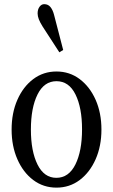

<svg xmlns="http://www.w3.org/2000/svg" viewBox="-20 -870 530 901"><path d="M245 10.5Q183.5 10.5 136 -25.2Q88.5 -61 61.5 -122.8Q34.5 -184.5 34.5 -262Q34.5 -340 61.5 -401.5Q88.5 -463 136 -498.8Q183.5 -534.5 245 -534.5Q306.5 -534.5 354 -498.8Q401.5 -463 428.8 -401.5Q456 -340 456 -262Q456 -184.5 428.8 -122.8Q401.5 -61 354 -25.2Q306.5 10.5 245 10.5ZM244.5 -35.5Q302.5 -35.5 333.8 -98.2Q365 -161 365 -263Q365 -364.5 334.2 -426.8Q303.5 -489 245 -489Q187 -489 156 -426.5Q125 -364 125 -262Q125 -160.5 156 -98Q187 -35.5 244.5 -35.5ZM258.5 -624.5 180 -745.5Q167.5 -765.5 162 -780Q156.5 -794.5 156.5 -807Q156.5 -826 165.5 -838.2Q174.5 -850.5 187.5 -850.5Q205.5 -850.5 216.5 -837.2Q227.5 -824 233.5 -801L276.5 -635.5Z"/></svg>

Font: Libre Caslon Condensed
Style: Regular
Weight: 400
Designer: Pablo Impallari, Rodrigo Fuenzalida, Katja Schimmel, Ertekin Erdin
Foundry: Pablo Impallari, Rodrigo Fuenzalida
Version: Version 2.000; ttfautohint (v1.8.4.7-5d5b);gftools[0.9.33]